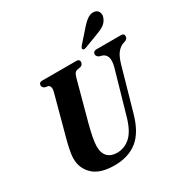

<svg xmlns="http://www.w3.org/2000/svg" viewBox="-208 -1076 1186 1244"><g transform="rotate(-30 385.0 -453.5)"><path d="M515.5 -224.5 605.5 -539Q618.5 -586 609.8 -612.5Q601 -639 573.5 -647L557.5 -651Q537 -661.5 537.5 -677.5Q537.5 -686.5 544.2 -693.2Q551 -700 564 -700H749Q770.5 -700 770.5 -679.5Q770.5 -668.5 764.8 -662.2Q759 -656 747.5 -651L734 -647Q707.5 -637 687.8 -611.5Q668 -586 653.5 -535L564 -219.5Q530 -96.5 462.8 -43Q395.5 10.5 292 10.5Q183.5 10.5 131.8 -39Q80 -88.5 81 -161.5Q81 -190.5 90.5 -234Q100 -277.5 110 -313L187.5 -601Q192 -618.5 188.8 -631.8Q185.5 -645 176 -649L149 -654.5Q140.5 -660.5 137 -665.2Q133.5 -670 133.5 -679Q133.5 -687.5 139.2 -693.8Q145 -700 155 -700H414Q437 -700 437 -680Q436.5 -672 432.5 -664.5Q428.5 -657 417.5 -652.5L388 -647Q375.5 -642.5 369.2 -631.5Q363 -620.5 357 -597L280.5 -314Q251.5 -205 251 -157Q250 -104 275.5 -78Q301 -52 345.5 -52Q402 -52 445.5 -91.2Q489 -130.5 515.5 -224.5ZM576.5 -862Q601.5 -891 625.5 -906.2Q649.5 -921.5 673.5 -917.5Q698 -913.5 705.5 -893.2Q713 -873 704 -852.5Q693.5 -825.5 670.8 -810Q648 -794.5 616 -783.5L508.5 -742.5Q501.5 -740 495 -740.5Q488.5 -741 486 -746Q483.5 -751.5 486.5 -757.5Q489.5 -763.5 495 -770Z"/></g></svg>

Font: Fraunces 144pt S050
Style: Bold Italic
Weight: 700
Italic angle: -16°
Version: Version 1.000; ttfautohint (v1.8.3)